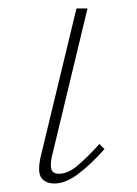

<svg xmlns="http://www.w3.org/2000/svg" viewBox="-20 -428 322 452"><path d="M108 4Q93 4 83.5 -3Q74 -10 72.5 -23Q71 -36 75 -56L160 -408H186L102 -59Q98 -40 101 -29.5Q104 -19 119 -19Q140 -19 163 -38.5Q186 -58 214 -89L226 -77Q193 -40 163.5 -18Q134 4 108 4Z"/></svg>

Font: Ysabeau Office Thin
Style: Italic
Weight: 250
Italic angle: -12°
Designer: Christian Thalmann (Catharsis Fonts)
Version: Version 2.001;gftools[0.9.30]; featfreeze: tnum,lnum,ss02